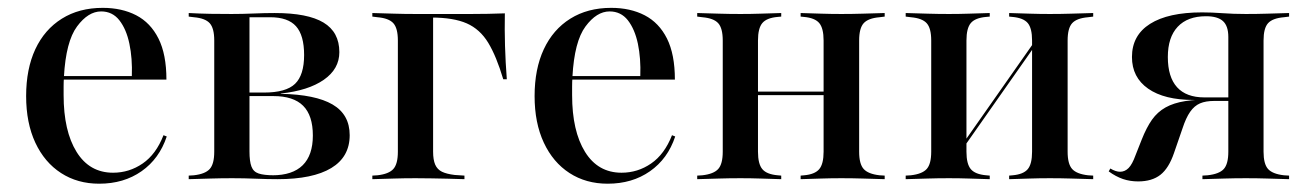

<svg xmlns="http://www.w3.org/2000/svg" viewBox="-20 -447 3260 479"><path d="M227.4 11.3Q173.4 11.3 132.3 -15.3Q91.1 -41.9 68.1 -91.1Q45.2 -140.3 45.2 -207.3Q45.2 -275 68.1 -324.2Q91.1 -373.4 134.3 -400.4Q177.4 -427.4 236.3 -427.4Q283.9 -427.4 319.8 -408.9Q355.6 -390.3 375.4 -350.8Q395.2 -311.3 395.2 -248.4H105.6L104.8 -257.3H308.9Q310.5 -301.6 302.8 -337.9Q295.2 -374.2 277.8 -396.4Q260.5 -418.5 232.3 -418.5Q200 -418.5 172.2 -381Q144.4 -343.5 139.5 -255.6V-254Q138.7 -242.7 138.7 -231.5Q138.7 -220.2 138.7 -209.7Q138.7 -120.2 171 -68.1Q203.2 -16.1 262.1 -16.1Q302.4 -16.1 335.9 -39.1Q369.4 -62.1 387.9 -109.7L396 -106.5Q377.4 -50.8 333.1 -19.8Q288.7 11.3 227.4 11.3Z M558.9 -2.4Q531.5 -2.4 506 -1.6Q480.6 -0.8 450.8 0V-8.9L463.7 -9.7Q491.9 -12.9 503.2 -25.4Q514.5 -37.9 514.5 -68.5V-346Q514.5 -376.6 503.2 -389.1Q491.9 -401.6 463.7 -404L450.8 -405.6V-414.5Q480.6 -412.9 505.6 -412.5Q530.6 -412.1 558.9 -412.1H557.3Q584.7 -412.1 612.5 -413.3Q640.3 -414.5 665.3 -414.5Q747.6 -414.5 787.1 -390.7Q826.6 -366.9 826.6 -316.9Q826.6 -275 787.9 -248Q749.2 -221 680.6 -213.7V-212.9Q766.9 -211.3 809.7 -186.3Q852.4 -161.3 852.4 -109.7Q852.4 -55.6 806.5 -27.8Q760.5 0 672.6 0Q646.8 0 617.7 -1.2Q588.7 -2.4 559.7 -2.4ZM602.4 -69.4Q602.4 -44.4 607.3 -31.5Q612.1 -18.5 625.4 -14.1Q638.7 -9.7 664.5 -9.7H659.7Q709.7 -9.7 735.1 -34.7Q760.5 -59.7 760.5 -108.9Q760.5 -158.9 736.3 -183.1Q712.1 -207.3 662.1 -207.3H579V-216.1H638.7Q693.5 -216.1 716.1 -237.9Q738.7 -259.7 738.7 -309.7Q738.7 -358.9 718.5 -381.5Q698.4 -404 654 -404H600.8L602.4 -405.6Z M972.6 -207.3V-346Q972.6 -376.6 961.3 -389.1Q950 -401.6 921.8 -404L908.9 -405.6V-414.5Q938.7 -413.7 963.7 -412.9Q988.7 -412.1 1016.9 -412.1H1016.1L1060.5 -411.3V-207.3ZM1016.1 -403.2V-412.1H1056.5H1154.8Q1175.8 -412.1 1197.2 -412.5Q1218.5 -412.9 1239.5 -413.7Q1238.7 -373.4 1239.9 -332.7Q1241.1 -291.9 1244.4 -249.2H1235.5Q1218.5 -306.5 1198 -340.3Q1177.4 -374.2 1144.4 -388.7Q1111.3 -403.2 1056.5 -403.2ZM1016.9 -2.4Q988.7 -2.4 963.7 -1.6Q938.7 -0.8 908.9 0V-8.9L921.8 -9.7Q950 -12.9 961.3 -25.4Q972.6 -37.9 972.6 -68.5V-207.3H1060.5V-68.5Q1060.5 -48.4 1065.7 -36.3Q1071 -24.2 1082.7 -18.5Q1094.4 -12.9 1114.5 -10.5L1138.7 -8.9V0Q1116.9 -0.8 1096.8 -1.2Q1076.6 -1.6 1057.3 -2Q1037.9 -2.4 1016.9 -2.4Z M1496 11.3Q1441.9 11.3 1400.8 -15.3Q1359.7 -41.9 1336.7 -91.1Q1313.7 -140.3 1313.7 -207.3Q1313.7 -275 1336.7 -324.2Q1359.7 -373.4 1402.8 -400.4Q1446 -427.4 1504.8 -427.4Q1552.4 -427.4 1588.3 -408.9Q1624.2 -390.3 1644 -350.8Q1663.7 -311.3 1663.7 -248.4H1374.2L1373.4 -257.3H1577.4Q1579 -301.6 1571.4 -337.9Q1563.7 -374.2 1546.4 -396.4Q1529 -418.5 1500.8 -418.5Q1468.5 -418.5 1440.7 -381Q1412.9 -343.5 1408.1 -255.6V-254Q1407.3 -242.7 1407.3 -231.5Q1407.3 -220.2 1407.3 -209.7Q1407.3 -120.2 1439.5 -68.1Q1471.8 -16.1 1530.6 -16.1Q1571 -16.1 1604.4 -39.1Q1637.9 -62.1 1656.5 -109.7L1664.5 -106.5Q1646 -50.8 1601.6 -19.8Q1557.3 11.3 1496 11.3Z M2079 -2.4Q2053.2 -2.4 2029.4 -1.6Q2005.6 -0.8 1977.4 0V-8.9L1986.3 -9.7Q2012.9 -12.1 2023.8 -25Q2034.7 -37.9 2034.7 -68.5V-207.3H2123.4V-68.5Q2123.4 -37.9 2134.7 -25.4Q2146 -12.9 2174.2 -9.7L2187.1 -8.9V0Q2157.3 -0.8 2131.9 -1.6Q2106.5 -2.4 2079 -2.4ZM1827.4 -2.4Q1799.2 -2.4 1774.2 -1.6Q1749.2 -0.8 1719.4 0V-8.9L1732.3 -9.7Q1760.5 -12.9 1771.8 -25.4Q1783.1 -37.9 1783.1 -68.5V-346Q1783.1 -376.6 1771.8 -389.1Q1760.5 -401.6 1732.3 -404L1719.4 -405.6V-414.5Q1749.2 -413.7 1774.2 -412.9Q1799.2 -412.1 1827.4 -412.1Q1853.2 -412.1 1876.6 -412.9Q1900 -413.7 1929 -414.5V-405.6L1920.2 -404.8Q1892.7 -402.4 1881.9 -389.5Q1871 -376.6 1871 -346V-68.5Q1871 -37.9 1881.9 -25Q1892.7 -12.1 1920.2 -9.7L1929 -8.9V0Q1900 -0.8 1876.6 -1.6Q1853.2 -2.4 1827.4 -2.4ZM2034.7 -207.3V-346Q2034.7 -376.6 2023.8 -389.5Q2012.9 -402.4 1985.5 -404.8L1977.4 -405.6V-414.5Q2005.6 -413.7 2029.4 -412.9Q2053.2 -412.1 2079 -412.1Q2106.5 -412.1 2131.9 -412.9Q2157.3 -413.7 2187.1 -414.5V-405.6L2174.2 -404Q2146 -401.6 2134.7 -389.1Q2123.4 -376.6 2123.4 -346V-207.3ZM1838.7 -209.7V-218.5H2069.4V-209.7Z M2599.2 -2.4Q2573.4 -2.4 2549.6 -1.6Q2525.8 -0.8 2497.6 0V-8.9L2506.5 -9.7Q2533.1 -12.1 2544 -25Q2554.8 -37.9 2554.8 -68.5V-207.3H2643.5V-68.5Q2643.5 -37.9 2654.8 -25.4Q2666.1 -12.9 2694.4 -9.7L2707.3 -8.9V0Q2677.4 -0.8 2652 -1.6Q2626.6 -2.4 2599.2 -2.4ZM2347.6 -2.4Q2319.4 -2.4 2294.4 -1.6Q2269.4 -0.8 2239.5 0V-8.9L2252.4 -9.7Q2280.6 -12.9 2291.9 -25.4Q2303.2 -37.9 2303.2 -68.5V-346Q2303.2 -376.6 2291.9 -389.1Q2280.6 -401.6 2252.4 -404L2239.5 -405.6V-414.5Q2269.4 -413.7 2294.4 -412.9Q2319.4 -412.1 2347.6 -412.1Q2373.4 -412.1 2396.8 -412.9Q2420.2 -413.7 2449.2 -414.5V-405.6L2440.3 -404.8Q2412.9 -402.4 2402 -389.5Q2391.1 -376.6 2391.1 -346V-68.5Q2391.1 -37.9 2402 -25Q2412.9 -12.1 2440.3 -9.7L2449.2 -8.9V0Q2420.2 -0.8 2396.8 -1.6Q2373.4 -2.4 2347.6 -2.4ZM2554.8 -207.3V-346Q2554.8 -376.6 2544 -389.5Q2533.1 -402.4 2505.6 -404.8L2497.6 -405.6V-414.5Q2525.8 -413.7 2549.6 -412.9Q2573.4 -412.1 2599.2 -412.1Q2626.6 -412.1 2652 -412.9Q2677.4 -413.7 2707.3 -414.5V-405.6L2694.4 -404Q2666.1 -401.6 2654.8 -389.1Q2643.5 -376.6 2643.5 -346V-207.3ZM2350 -30.6 2348.4 -40.3 2589.5 -383.9 2591.1 -374.2Z M3087.9 -2.4Q3060.5 -2.4 3035.1 -1.6Q3009.7 -0.8 2979.8 0V-8.9L2992.7 -9.7Q3021.8 -12.9 3033.1 -25.4Q3044.4 -37.9 3044.4 -68.5V-354.8Q3044.4 -382.3 3031 -394.4Q3017.7 -406.5 2988.7 -406.5Q2942.7 -406.5 2918.1 -380.2Q2893.5 -354 2893.5 -304.8Q2893.5 -254.8 2916.5 -229.4Q2939.5 -204 2984.7 -204H3066.1V-197.6H2958.1Q2884.7 -197.6 2844.4 -225.8Q2804 -254 2804 -304.8Q2804 -358.9 2849.2 -387.5Q2894.4 -416.1 2979 -416.1Q3002.4 -416.1 3029.8 -414.1Q3057.3 -412.1 3087.9 -412.1Q3116.1 -412.1 3141.1 -412.9Q3166.1 -413.7 3196 -414.5V-405.6L3183.1 -404Q3154.8 -401.6 3143.5 -389.1Q3132.3 -376.6 3132.3 -346V-68.5Q3132.3 -37.9 3143.5 -25.4Q3154.8 -12.9 3183.1 -9.7L3196 -8.9V0Q3166.1 -0.8 3141.1 -1.6Q3116.1 -2.4 3087.9 -2.4ZM2819.4 5.6Q2799.2 5.6 2781.5 -0.4Q2763.7 -6.5 2746 -19.4L2750 -26.6Q2763.7 -18.5 2774.2 -18.5Q2786.3 -18.5 2795.6 -27.8Q2804.8 -37.1 2812.9 -59.7L2828.2 -98.4Q2840.3 -129 2854 -148.4Q2867.7 -167.7 2887.9 -179Q2908.1 -190.3 2937.1 -194.8Q2966.1 -199.2 3008.1 -199.2H3066.1V-195.2H3009.7Q2987.9 -195.2 2973.8 -189.1Q2959.7 -183.1 2949.2 -168.1Q2938.7 -153.2 2929.8 -125.8L2908.9 -65.3Q2896 -27.4 2875 -10.9Q2854 5.6 2819.4 5.6Z"/></svg>

Font: Playfair 144pt SemiCondensed Medium
Style: Regular
Weight: 500
Width: 4
Designer: Claus Eggers Sørensen
Foundry: Claus Eggers Sørensen
Version: Version 2.203